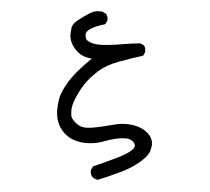

<svg xmlns="http://www.w3.org/2000/svg" viewBox="-59 -823 1117 1019"><g transform="rotate(5 500.0 -313.0)"><path d="M499 133Q458 128 458 90V84L468 64Q521 41 573 16Q679 -34 679 -63Q679 -72 672 -81Q656 -99 626 -99Q583 -99 516 -74Q469 -56 422 -56Q343 -56 297.5 -101.5Q252 -147 252 -220Q252 -234 255.5 -269Q259 -304 292 -362.5Q325 -421 411 -505Q360 -509 331 -536Q287 -576 287 -626Q287 -635 289.5 -657.5Q292 -680 322.5 -703.5Q353 -727 381 -745Q404 -759 432 -759L446 -758L466 -748Q476 -736 476 -719V-713L466 -693Q367 -664 367 -629Q367 -623 371 -609.5Q375 -596 405 -587Q422 -582 447 -582Q463 -582 497.5 -585.5Q532 -589 574 -596.5Q616 -604 661 -608L681 -599Q690 -587 690 -570V-563L681 -544Q616 -524 552.5 -500Q489 -476 450 -441Q390 -386 360 -325Q327 -261 327 -222Q327 -215 329 -196Q331 -177 361 -154Q381 -137 414 -137Q450 -137 555 -165Q591 -175 625 -175Q702 -175 746 -132Q769 -108 769 -78Q769 -70 763.5 -45Q758 -20 716.5 16.5Q675 53 616.5 81Q558 109 499 133Z"/></g></svg>

Font: Xiaolai Mono SC
Style: Regular
Weight: 400
Monospace: yes
Designer: LXGW / Nozomi Seto
Version: Version 3.113;September 30, 2024